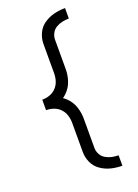

<svg xmlns="http://www.w3.org/2000/svg" viewBox="-197 -987 893 1245"><g transform="rotate(-20 250.0 -365.0)"><path d="M421 179Q383 179 345.5 170Q308 161 275.5 139Q243 117 226.5 81.5Q210 46 210 8V-194Q210 -221 202 -246.5Q194 -272 175.5 -291.5Q157 -311 131.5 -320Q106 -329 79 -329V-401Q106 -401 131.5 -410Q157 -419 175.5 -438.5Q194 -458 202 -483.5Q210 -509 210 -536V-738Q210 -776 226.5 -811.5Q243 -847 275.5 -869Q308 -891 345.5 -900Q383 -909 421 -909V-837Q398 -837 375 -832Q352 -827 332 -815Q312 -803 301 -782Q290 -761 290 -738V-536Q290 -494 276.5 -454Q263 -414 232 -384Q221 -373 209 -365Q221 -357 232 -346Q263 -316 276.5 -276Q290 -236 290 -194V8Q290 31 301 52Q312 73 332 85Q352 97 375 102Q398 107 421 107Z"/></g></svg>

Font: Iosevka SS01
Style: Regular
Weight: 400
Monospace: yes
Designer: Belleve Invis
Foundry: Belleve Invis
Version: 2.3.3; ttfautohint (v1.8.3)